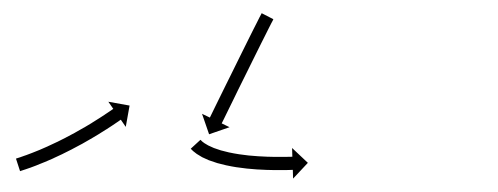

<svg xmlns="http://www.w3.org/2000/svg" viewBox="-20 -269 755 291"><path d="M6.3 -29.3C5.6 -29 4.9 -28.8 4.2 -28.6L10.4 -9.6C11.1 -9.8 11.8 -10 12.5 -10.3C14.2 -10.8 15.9 -11.4 17.6 -12C17.6 -12 17.6 -12 17.6 -12C17.6 -12 17.7 -12 17.7 -12C20.3 -12.9 22.9 -13.8 25.5 -14.7C25.5 -14.7 25.5 -14.7 25.5 -14.7C25.6 -14.7 25.6 -14.7 25.6 -14.7C29 -16 32.3 -17.2 35.7 -18.5C35.7 -18.5 35.7 -18.5 35.7 -18.5C35.8 -18.5 35.8 -18.6 35.8 -18.6C39.8 -20.1 43.7 -21.7 47.7 -23.4C47.7 -23.4 47.7 -23.4 47.7 -23.4C47.7 -23.4 47.8 -23.4 47.8 -23.4C52.2 -25.3 56.6 -27.2 61 -29.1C61 -29.1 61 -29.2 61 -29.2C61 -29.2 61 -29.2 61 -29.2C65.7 -31.3 70.4 -33.5 75 -35.7C75 -35.7 75 -35.7 75 -35.7C75.1 -35.7 75.1 -35.8 75.1 -35.8C79.9 -38.1 84.6 -40.5 89.3 -42.9C89.3 -42.9 89.4 -42.9 89.4 -42.9C89.4 -42.9 89.4 -43 89.4 -43C94.1 -45.4 98.8 -47.9 103.5 -50.5C103.5 -50.5 103.5 -50.5 103.5 -50.5C103.6 -50.5 103.6 -50.5 103.6 -50.5C108.1 -53 112.6 -55.6 117 -58.2C117 -58.2 117.1 -58.2 117.1 -58.2C117.1 -58.2 117.1 -58.2 117.1 -58.2C121.3 -60.7 125.4 -63.1 129.5 -65.6C129.5 -65.6 129.6 -65.7 129.6 -65.7C129.6 -65.7 129.6 -65.7 129.6 -65.7C133.3 -68 137 -70.3 140.6 -72.6C140.6 -72.6 140.6 -72.6 140.6 -72.6C140.7 -72.6 140.7 -72.6 140.7 -72.6C143.8 -74.6 146.8 -76.6 149.9 -78.6L149.9 -78.6L149.9 -78.6C152.3 -80.2 154.6 -81.8 157 -83.4L157 -83.4L157 -83.4C158.5 -84.4 160 -85.4 161.5 -86.5L161.5 -86.5L161.5 -86.5C162 -86.8 162.6 -87.2 163.1 -87.6L170.6 -76.7L176.4 -109L144.2 -114.8L151.7 -104C151.2 -103.6 150.6 -103.3 150.1 -102.9L150.1 -102.9L150.1 -102.9C148.7 -101.9 147.2 -100.9 145.7 -99.9L145.7 -99.9L145.7 -99.9C143.4 -98.4 141.1 -96.8 138.8 -95.3L138.9 -95.3L138.9 -95.3C135.9 -93.3 132.9 -91.4 129.8 -89.4C129.8 -89.4 129.9 -89.4 129.9 -89.4C129.9 -89.5 129.9 -89.5 129.9 -89.5C126.3 -87.2 122.7 -84.9 119.1 -82.7C119.1 -82.7 119.1 -82.7 119.1 -82.7C119.1 -82.7 119.2 -82.7 119.2 -82.7C115.1 -80.3 111 -77.8 107 -75.4C107 -75.4 107 -75.5 107 -75.5C107 -75.5 107 -75.5 107 -75.5C102.7 -73 98.3 -70.5 93.8 -68C93.8 -68 93.9 -68 93.9 -68C93.9 -68 93.9 -68 93.9 -68C89.3 -65.5 84.7 -63.1 80.1 -60.7C80.1 -60.7 80.1 -60.7 80.2 -60.7C80.2 -60.7 80.2 -60.7 80.2 -60.7C75.6 -58.3 70.9 -56 66.3 -53.7C66.3 -53.7 66.3 -53.7 66.3 -53.7C66.3 -53.7 66.4 -53.8 66.4 -53.8C61.8 -51.6 57.3 -49.5 52.7 -47.4C52.7 -47.4 52.7 -47.4 52.8 -47.4C52.8 -47.4 52.8 -47.4 52.8 -47.4C48.5 -45.5 44.3 -43.6 40 -41.8C40 -41.8 40 -41.8 40 -41.8C40 -41.8 40 -41.8 40 -41.8C36.2 -40.3 32.3 -38.7 28.5 -37.2C28.5 -37.2 28.5 -37.2 28.5 -37.2C28.5 -37.2 28.5 -37.2 28.5 -37.2C25.3 -35.9 22 -34.7 18.7 -33.5C18.7 -33.5 18.7 -33.5 18.8 -33.5C18.8 -33.5 18.8 -33.6 18.8 -33.6C16.3 -32.7 13.7 -31.8 11.2 -30.9C11.2 -30.9 11.2 -30.9 11.2 -30.9C11.3 -30.9 11.3 -30.9 11.3 -30.9C9.6 -30.4 7.9 -29.8 6.3 -29.3ZM393.5 -238.1C393.8 -238.7 394.1 -239.3 394.3 -239.9L376.6 -249C376.3 -248.4 376 -247.8 375.7 -247.2C374.8 -245.6 374 -243.9 373.1 -242.3C371.8 -239.7 370.5 -237.1 369.2 -234.5C367.5 -231.2 365.8 -227.8 364.1 -224.5C362.1 -220.5 360.1 -216.5 358.1 -212.5C355.9 -208.1 353.7 -203.6 351.5 -199.2C349.1 -194.4 346.7 -189.7 344.4 -184.9C341.9 -180 339.5 -175 337.1 -170.1C334.6 -165.2 332.2 -160.3 329.8 -155.3C327.4 -150.6 325.1 -145.8 322.7 -141C320.5 -136.5 318.3 -132.1 316.1 -127.6C314.1 -123.6 312.2 -119.6 310.2 -115.6C308.6 -112.2 306.9 -108.8 305.2 -105.4C304 -102.8 302.7 -100.2 301.4 -97.6C300.6 -95.9 299.8 -94.2 298.9 -92.5C298.6 -91.9 298.4 -91.3 298.1 -90.8L286.2 -96.5L296.9 -65.5L327.9 -76.2L316 -82C316.3 -82.6 316.6 -83.2 316.9 -83.8C317.7 -85.4 318.5 -87.1 319.4 -88.8C320.6 -91.4 321.9 -94 323.2 -96.6C324.9 -100 326.5 -103.4 328.2 -106.8C330.1 -110.8 332.1 -114.8 334.1 -118.8C336.3 -123.2 338.5 -127.7 340.6 -132.2C343 -136.9 345.3 -141.7 347.7 -146.5C350.1 -151.4 352.6 -156.3 355 -161.2C357.4 -166.2 359.9 -171.1 362.3 -176C364.7 -180.8 367 -185.5 369.4 -190.3C371.6 -194.7 373.8 -199.2 376 -203.6C378 -207.6 380 -211.5 382 -215.5C383.7 -218.8 385.4 -222.2 387 -225.5C388.3 -228.1 389.6 -230.6 390.9 -233.2C391.8 -234.8 392.6 -236.5 393.5 -238.1ZM284.5 -56.4C284.3 -56.7 284.1 -56.9 283.8 -57.1L269.1 -43.6C269.4 -43.3 269.6 -43 269.9 -42.7C269.9 -42.7 269.9 -42.7 270 -42.7C270 -42.6 270.1 -42.6 270.1 -42.6C271 -41.7 271.9 -40.8 272.8 -39.9C272.8 -39.9 272.9 -39.9 273 -39.8C273 -39.8 273.1 -39.7 273.1 -39.7C274.7 -38.3 276.4 -37 278.1 -35.8C278.1 -35.8 278.2 -35.8 278.3 -35.7C278.3 -35.6 278.4 -35.6 278.4 -35.6C280.9 -34 283.4 -32.5 286 -31C286 -31 286.1 -31 286.1 -30.9C286.2 -30.9 286.3 -30.8 286.3 -30.8C289.6 -29.2 293 -27.7 296.4 -26.2C296.4 -26.2 296.5 -26.2 296.6 -26.2C296.7 -26.1 296.7 -26.1 296.7 -26.1C300.8 -24.6 304.9 -23.2 309.1 -21.9C309.1 -21.9 309.2 -21.9 309.2 -21.9C309.3 -21.8 309.4 -21.8 309.4 -21.8C314 -20.5 318.7 -19.4 323.4 -18.3C323.4 -18.3 323.4 -18.3 323.5 -18.3C323.5 -18.3 323.6 -18.3 323.6 -18.3C328.6 -17.2 333.6 -16.3 338.6 -15.5C338.6 -15.5 338.6 -15.5 338.7 -15.5C338.7 -15.5 338.8 -15.5 338.8 -15.5C343.9 -14.8 349 -14.1 354.2 -13.5C354.2 -13.5 354.2 -13.5 354.2 -13.5C354.3 -13.5 354.3 -13.5 354.3 -13.5C359.3 -13 364.4 -12.6 369.4 -12.2C369.4 -12.2 369.5 -12.2 369.5 -12.2C369.5 -12.2 369.6 -12.2 369.6 -12.2C374.3 -11.9 379.1 -11.7 383.9 -11.5C383.9 -11.5 383.9 -11.5 383.9 -11.5C383.9 -11.5 383.9 -11.5 383.9 -11.5C388.2 -11.4 392.5 -11.3 396.8 -11.2C396.8 -11.2 396.9 -11.2 396.9 -11.2C396.9 -11.2 396.9 -11.2 396.9 -11.2C400.6 -11.2 404.2 -11.2 407.8 -11.2C407.8 -11.2 407.9 -11.2 407.9 -11.2C407.9 -11.2 407.9 -11.2 407.9 -11.2C410.7 -11.2 413.5 -11.3 416.3 -11.3L416.4 -11.3L416.4 -11.3C418.2 -11.4 420 -11.4 421.8 -11.5L421.8 -11.5L421.8 -11.5C422.5 -11.5 423.1 -11.5 423.8 -11.5L424.2 1.7L446.6 -22.2L422.7 -44.7L423.1 -31.5C422.5 -31.5 421.9 -31.5 421.2 -31.4L421.3 -31.4L421.3 -31.4C419.5 -31.4 417.7 -31.4 415.9 -31.3L415.9 -31.3L416 -31.3C413.2 -31.3 410.5 -31.2 407.7 -31.2C407.7 -31.2 407.7 -31.2 407.7 -31.2C407.7 -31.2 407.7 -31.2 407.7 -31.2C404.2 -31.2 400.6 -31.2 397.1 -31.2C397.1 -31.2 397.1 -31.2 397.1 -31.2C397.1 -31.2 397.1 -31.2 397.1 -31.2C392.9 -31.3 388.8 -31.4 384.6 -31.5C384.6 -31.5 384.6 -31.5 384.6 -31.5C384.6 -31.5 384.7 -31.5 384.7 -31.5C380 -31.7 375.4 -31.9 370.8 -32.2C370.8 -32.2 370.8 -32.2 370.8 -32.2C370.8 -32.2 370.9 -32.2 370.9 -32.2C366 -32.5 361.1 -33 356.2 -33.4C356.2 -33.4 356.3 -33.4 356.3 -33.4C356.3 -33.4 356.4 -33.4 356.4 -33.4C351.5 -34 346.5 -34.6 341.6 -35.3C341.6 -35.3 341.7 -35.3 341.7 -35.3C341.8 -35.3 341.8 -35.3 341.8 -35.3C337 -36 332.3 -36.9 327.6 -37.9C327.6 -37.9 327.6 -37.8 327.7 -37.8C327.7 -37.8 327.8 -37.8 327.8 -37.8C323.4 -38.8 319 -39.9 314.7 -41.1C314.7 -41.1 314.8 -41.1 314.9 -41.1C314.9 -41 315 -41 315 -41C311.2 -42.2 307.5 -43.4 303.8 -44.8C303.8 -44.8 303.9 -44.8 304 -44.8C304 -44.7 304.1 -44.7 304.1 -44.7C301.1 -45.9 298.2 -47.3 295.3 -48.7C295.3 -48.7 295.4 -48.7 295.5 -48.6C295.6 -48.6 295.7 -48.5 295.7 -48.5C293.6 -49.7 291.5 -50.9 289.5 -52.2C289.5 -52.2 289.6 -52.2 289.6 -52.1C289.7 -52.1 289.8 -52 289.8 -52C288.5 -52.9 287.2 -53.9 286 -54.9C286 -54.9 286.1 -54.9 286.2 -54.8C286.2 -54.8 286.3 -54.7 286.3 -54.7C285.6 -55.3 285 -55.9 284.4 -56.6C284.4 -56.6 284.4 -56.5 284.4 -56.5C284.5 -56.5 284.5 -56.4 284.5 -56.4Z"/></svg>

Font: FRB American Cursive Just Arrows Extrabold
Style: Bold Italic
Weight: 800
Italic angle: -25°
Version: Version 2.0;Modular Font Editor K font №1